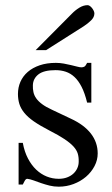

<svg xmlns="http://www.w3.org/2000/svg" viewBox="-20 -701 430 736"><path d="M354.5 -112.8Q354.5 -87.4 342.3 -64.2Q330.1 -41 309.6 -23.4Q289.1 -5.9 262 4.4Q234.9 14.6 205.1 14.6Q187 14.6 170.2 10.5Q153.3 6.3 137.9 1Q122.6 -4.4 109.1 -9.3Q95.7 -14.2 84.5 -15.6Q79.1 -15.6 74.7 -7.8Q70.3 0 67.4 6.3H51.3V-153.3H67.4Q73.7 -119.1 87.2 -93.5Q100.6 -67.9 118.9 -50.5Q137.2 -33.2 159.2 -24.4Q181.2 -15.6 205.1 -15.6Q223.1 -15.6 237.3 -21Q251.5 -26.4 261.2 -35.4Q271 -44.4 276.4 -56.4Q281.7 -68.4 281.7 -81.5Q282.2 -98.1 278.1 -112.1Q273.9 -126 261.7 -139.4Q249.5 -152.8 227.3 -167.7Q205.1 -182.6 168.5 -201.2Q132.8 -219.7 109.6 -235.8Q86.4 -252 73 -268.6Q59.6 -285.2 54.2 -302.7Q48.8 -320.3 48.8 -340.8Q48.8 -365.7 58.3 -387.5Q67.9 -409.2 86.4 -425.3Q105 -441.4 132.1 -450.7Q159.2 -460 194.3 -460Q209.5 -460 224.4 -457.3Q239.3 -454.6 252.4 -451.4Q265.6 -448.2 275.9 -445.6Q286.1 -442.9 292 -442.9Q298.8 -442.9 303.5 -445.6Q308.1 -448.2 314 -460H330.1V-307.6H314Q305.2 -343.8 293 -367.7Q280.8 -391.6 265.6 -405.8Q250.5 -419.9 232.2 -426Q213.9 -432.1 192.9 -432.1Q147.9 -432.1 127.2 -415.8Q106.4 -399.4 106 -373.5Q105.5 -360.4 108.2 -347.9Q110.8 -335.4 118.9 -324Q127 -312.5 141.4 -301.8Q155.8 -291 179.2 -280.3L251.5 -246.1Q302.2 -222.7 328.4 -189Q354.5 -155.3 354.5 -112.8ZM341.8 -649.4Q341.8 -635.3 329.3 -623Q316.9 -610.8 301.3 -600.6L156.7 -508.8H116.7L255.4 -648.4Q268.1 -661.6 283.9 -671.4Q299.8 -681.2 315.9 -681.2Q319.8 -681.2 324.2 -678.2Q328.6 -675.3 332.5 -670.4Q336.4 -665.5 339.1 -659.9Q341.8 -654.3 341.8 -649.4Z"/></svg>

Font: Doulos SIL Am
Style: Regular
Weight: 400
Designer: Walt Agee, Victor Gaultney, Peter Martin, Debbi Hosken, Becca Hirsbrunner
Foundry: SIL International
Version: Version 5.000